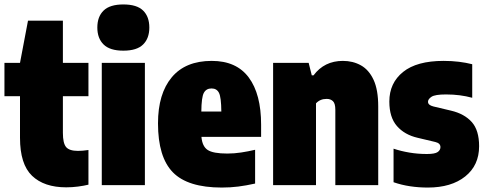

<svg xmlns="http://www.w3.org/2000/svg" viewBox="-20 -833 2185 864"><path d="M278 10Q178.5 10 124.2 -42Q70 -94 70 -213V-400H0V-550H70L106 -740H263V-550H378V-400H263V-235Q263 -188.5 277.5 -171.2Q292 -154 331 -154Q341.5 -154 352.8 -155Q364 -156 378 -158V-2Q358 3 331.2 6.5Q304.5 10 278 10Z M438 0V-550H632V0ZM535 -605Q474.5 -605 446.2 -632.8Q418 -660.5 418 -709Q418 -758 446.2 -785.5Q474.5 -813 535 -813Q596 -813 624 -785.5Q652 -758 652 -709Q652 -660.5 624 -632.8Q596 -605 535 -605Z M978 11Q825 11 758 -57.5Q691 -126 691 -278Q691 -411 752.8 -485Q814.5 -559 933 -559Q1044 -559 1099.5 -484.2Q1155 -409.5 1155 -272V-217H886.5Q890 -174.5 914.5 -158.2Q939 -142 1003 -142Q1034 -142 1065.2 -146.8Q1096.5 -151.5 1128 -159V-7Q1087.5 2 1052.2 6.5Q1017 11 978 11ZM932 -435Q908 -435 897.2 -415Q886.5 -395 886 -331H976Q975.5 -395 965.5 -415Q955.5 -435 932 -435Z M1209 0V-550H1369L1383 -494H1391Q1439.5 -559 1523 -559Q1568 -559 1604 -539Q1640 -519 1661 -474Q1682 -429 1682 -354V0H1489V-339Q1489 -367.5 1478.2 -377.8Q1467.5 -388 1450 -388Q1420.5 -388 1402 -368V0Z M1905 11Q1864 11 1825.5 5.2Q1787 -0.5 1751 -13V-164Q1783.5 -153 1821.8 -146.5Q1860 -140 1901 -140Q1937 -140 1949.5 -148.8Q1962 -157.5 1962 -171Q1962 -188.5 1939 -194L1859 -213Q1800.5 -226.5 1766.2 -265.8Q1732 -305 1732 -376Q1732 -459.5 1793.8 -509.2Q1855.5 -559 1976 -559Q2013 -559 2045.2 -555Q2077.5 -551 2105 -544V-393Q2077.5 -400.5 2048.8 -404.2Q2020 -408 1987 -408Q1937.5 -408 1921.8 -397.5Q1906 -387 1906 -375Q1906 -360 1930 -354L2010 -335Q2069.5 -321 2102.8 -284Q2136 -247 2136 -175Q2136 -89 2073.5 -39Q2011 11 1905 11Z"/></svg>

Font: Encode Sans Condensed Black
Style: Regular
Weight: 900
Width: 3
Designer: Multiple Designers
Foundry: Impallari Type
Version: Version 3.000; ttfautohint (v1.8.3) -l 8 -r 50 -G 200 -x 14 